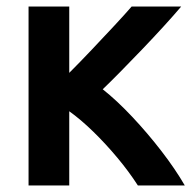

<svg xmlns="http://www.w3.org/2000/svg" viewBox="-20 -553 583 585"><path d="M191 12V-214Q226 -189 264 -152Q302 -115 337.5 -72.5Q373 -30 400 12H543Q514 -38 472 -92.5Q430 -147 383 -197Q336 -247 293 -281Q316 -303 347.5 -335Q379 -367 413 -402.5Q447 -438 478.5 -472.5Q510 -507 532 -533H381Q362 -511 329 -475.5Q296 -440 259.5 -401.5Q223 -363 191 -331V-533H67V12Z"/></svg>

Font: Repo DemiBold
Style: Regular
Weight: 600
Designer: Stefan Peev
Foundry: Context Ltd
Version: Version 1.502